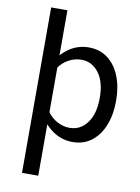

<svg xmlns="http://www.w3.org/2000/svg" viewBox="-98 -757 755 1039"><g transform="rotate(10 279.5 -237.5)"><path d="M531 -254.9Q531 -330.6 507.8 -389.2Q484.6 -447.8 441 -481.1Q397.5 -514.4 336.7 -514.4Q280.3 -514.4 234 -484.9Q187.7 -455.3 153.8 -400.1L182.1 -372.1Q206.1 -406.7 239.6 -424.3Q273.2 -441.9 308.1 -441.9Q366.2 -441.9 403.7 -392.9Q441.2 -344 441.2 -254.9Q441.2 -166.3 403.7 -116.9Q366.2 -67.6 308.1 -67.6Q273.2 -67.6 239.6 -85.3Q206.1 -103 182.1 -137.7L153.8 -109.4Q187.7 -54.4 234 -24.7Q280.3 5.1 336.7 5.1Q397.5 5.1 441 -28.4Q484.6 -62 507.8 -120.7Q531 -179.4 531 -254.9ZM97.2 -692.1V217H186.5V-692.1Z"/></g></svg>

Font: Estedad-FD-VF Thin
Style: Regular
Weight: 100
Designer: Amin Abedi
Version: Version 5.0